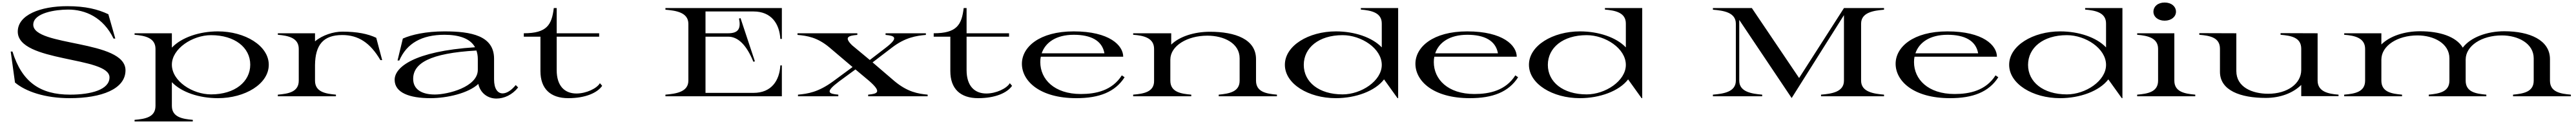

<svg xmlns="http://www.w3.org/2000/svg" viewBox="-20 -764 20442 984"><path d="M533 15C787 15 976 -58 976 -206C976 -450 244 -393 244 -568C244 -662 421 -688 521 -688C657 -688 799 -627 881 -458H895L840 -651C757 -690 661 -715 514 -715C301 -715 121 -646 121 -513C121 -267 849 -318 849 -150C849 -53 704 -13 536 -13C300 -13 154 -112 79 -355H65L99 -109C185 -37 338 15 533 15Z M1048 187V200H1510V187C1428 180 1344 166 1344 76V-112C1420 -32 1561 15 1709 15C1925 15 2113 -98 2113 -250C2113 -401 1925 -515 1709 -515C1563 -515 1420 -467 1344 -386V-500H1048V-488C1132 -481 1214 -463 1214 -376V76C1214 166 1133 180 1048 187ZM1655 -15C1508 -15 1344 -120 1344 -251C1344 -378 1508 -485 1655 -485C1844 -485 1966 -386 1966 -251C1966 -116 1845 -15 1655 -15Z M2480 -124V-248C2482 -407 2545 -486 2696 -486C2824 -486 2918 -425 2999 -287H3013L2966 -464C2901 -495 2814 -513 2697 -513C2627 -513 2540 -486 2480 -436V-500H2185V-488C2269 -481 2351 -463 2351 -376V-124C2351 -34 2269 -20 2185 -13V0H2646V-13C2564 -20 2480 -34 2480 -124Z M3396 15C3528 15 3697 -24 3776 -98C3791 -28 3848 18 3920 18C3981 18 4045 -11 4092 -70L4073 -89C4037 -45 4000 -23 3969 -23C3929 -23 3901 -60 3901 -134V-298C3901 -481 3719 -515 3507 -515C3362 -515 3246 -489 3177 -458L3135 -284H3149C3208 -421 3328 -488 3508 -488C3622 -488 3712 -459 3750 -389C3262 -357 3112 -229 3112 -131C3112 -27 3232 15 3396 15ZM3431 -14C3328 -14 3259 -54 3259 -138C3259 -261 3389 -342 3761 -363C3768 -343 3772 -321 3772 -296V-210C3772 -73 3533 -14 3431 -14Z M4137 -473H4269V-200C4269 -59 4349 15 4490 15C4627 15 4721 -28 4759 -83L4741 -104C4717 -62 4632 -22 4555 -22C4462 -22 4398 -81 4398 -208V-473H4735V-500H4398V-700H4375C4359 -567 4321 -500 4137 -500Z M5960 -673C6103 -673 6166 -574 6173 -455H6185V-700H5261V-687C5344 -680 5442 -666 5443 -576V-124C5443 -34 5345 -20 5261 -13V0H6185V-245H6173C6166 -125 6103 -27 5960 -27H5579V-473H5759C5835 -473 5903 -411 5959 -274L5971 -277L5857 -620L5845 -617C5861 -538 5841 -500 5759 -500H5579V-673Z M6313 -13V0H6633V-13C6556 -20 6525 -32 6638 -117L6769 -213L6879 -121C6979 -33 6946 -20 6870 -13V0H7342V-13C7266 -20 7182 -34 7079 -120L6905 -269L7057 -385C7164 -468 7253 -480 7328 -487V-500H7008V-487C7083 -480 7114 -465 7008 -384L6883 -288L6742 -405C6677 -469 6712 -481 6784 -487V-500H6309V-487C6385 -480 6465 -469 6562 -388L6746 -232L6591 -118C6473 -32 6391 -20 6313 -13Z M7390 -473H7522V-200C7522 -59 7602 15 7743 15C7880 15 7974 -28 8012 -83L7994 -104C7970 -62 7885 -22 7808 -22C7715 -22 7651 -81 7651 -208V-473H7988V-500H7651V-700H7628C7612 -567 7574 -500 7390 -500Z M8522 15C8704 15 8830 -34 8905 -151L8883 -166C8806 -45 8677 -18 8558 -18C8346 -18 8236 -136 8236 -271C8236 -286 8237 -300 8240 -314H8894C8894 -403 8786 -515 8501 -515C8228 -515 8090 -390 8090 -258C8090 -122 8230 15 8522 15ZM8247 -341C8276 -426 8360 -488 8502 -488C8636 -488 8727 -443 8745 -341Z M9948 -124V-295C9948 -453 9783 -512 9582 -512C9459 -512 9341 -475 9275 -410V-500H8973V-488C9057 -482 9139 -463 9139 -376V-124C9141 -35 9059 -20 8973 -13V0H9434V-13C9352 -20 9268 -33 9268 -124V-292C9269 -400 9401 -481 9562 -481C9692 -481 9818 -422 9818 -301V-124C9818 -35 9736 -21 9652 -13V0H10114V-13C10030 -20 9948 -34 9948 -124Z M10581 15C10739 15 10893 -41 10964 -134L11071 15H11076V-700H10780V-688C10865 -681 10947 -663 10946 -576V-388C10870 -468 10729 -515 10582 -515C10366 -515 10177 -402 10177 -250C10177 -98 10365 15 10581 15ZM10635 -15C10446 -15 10327 -114 10327 -249C10327 -384 10445 -485 10635 -485C10783 -485 10946 -380 10946 -249C10946 -122 10783 -15 10635 -15Z M11645 15C11827 15 11953 -34 12028 -151L12006 -166C11929 -45 11800 -18 11681 -18C11469 -18 11359 -136 11359 -271C11359 -286 11360 -300 11363 -314H12017C12017 -403 11909 -515 11624 -515C11351 -515 11213 -390 11213 -258C11213 -122 11353 15 11645 15ZM11370 -341C11399 -426 11483 -488 11625 -488C11759 -488 11850 -443 11868 -341Z M12518 15C12676 15 12830 -41 12901 -134L13008 15H13013V-700H12717V-688C12802 -681 12884 -663 12883 -576V-388C12807 -468 12666 -515 12519 -515C12303 -515 12114 -402 12114 -250C12114 -98 12302 15 12518 15ZM12572 -15C12383 -15 12264 -114 12264 -249C12264 -384 12382 -485 12572 -485C12720 -485 12883 -380 12883 -249C12883 -122 12720 -15 12572 -15Z M14932 -687V-700H14614L14258 -145L13883 -700H13574V-687C13658 -680 13756 -666 13756 -576V-124C13756 -34 13658 -20 13574 -13V0H13965V-13C13883 -20 13783 -34 13783 -124V-606L14199 14L14614 -644V-124C14614 -34 14517 -20 14432 -13V0H14932V-13C14850 -20 14750 -34 14750 -124V-576C14750 -666 14850 -680 14932 -687Z M15456 15C15638 15 15764 -34 15839 -151L15817 -166C15740 -45 15611 -18 15492 -18C15280 -18 15170 -136 15170 -271C15170 -286 15171 -300 15174 -314H15828C15828 -403 15720 -515 15435 -515C15162 -515 15024 -390 15024 -258C15024 -122 15164 15 15456 15ZM15181 -341C15210 -426 15294 -488 15436 -488C15570 -488 15661 -443 15679 -341Z M16329 15C16487 15 16641 -41 16712 -134L16819 15H16824V-700H16528V-688C16613 -681 16695 -663 16694 -576V-388C16618 -468 16477 -515 16330 -515C16114 -515 15925 -402 15925 -250C15925 -98 16113 15 16329 15ZM16383 -15C16194 -15 16075 -114 16075 -249C16075 -384 16193 -485 16383 -485C16531 -485 16694 -380 16694 -249C16694 -122 16531 -15 16383 -15Z M16941 -13V0H17402V-13C17320 -20 17236 -34 17236 -124V-500H16941V-488C17025 -481 17107 -463 17107 -376V-124C17107 -34 17025 -20 16941 -13ZM17159 -600C17213 -600 17249 -632 17249 -671C17249 -712 17213 -744 17159 -744C17105 -744 17070 -712 17070 -671C17070 -632 17105 -600 17159 -600Z M17961 13C18076 13 18177 -25 18243 -90V-1H18539V-13C18455 -19 18373 -38 18373 -125V-500L18079 -501V-488C18161 -481 18243 -468 18243 -377V-209C18243 -100 18133 -20 17981 -20C17853 -20 17728 -73 17728 -200V-500L17434 -501V-488C17518 -481 17598 -467 17598 -377V-194C17598 -46 17761 13 17961 13Z M18584 -13V0H19043V-13C18961 -20 18879 -33 18879 -124V-292C18880 -401 19006 -483 19166 -483C19294 -483 19419 -420 19419 -301V-124C19419 -35 19339 -21 19255 -13V0H19712V-13C19628 -20 19548 -34 19548 -124V-292C19549 -401 19675 -483 19835 -483C19963 -483 20088 -420 20088 -301V-124C20088 -35 20008 -21 19924 -13V0H20383V-13C20299 -20 20217 -34 20217 -124V-295C20217 -446 20055 -516 19855 -516C19718 -516 19587 -468 19525 -386C19472 -475 19340 -516 19186 -516C19063 -516 18946 -478 18879 -411V-500H18584V-488C18668 -482 18750 -463 18750 -376V-124C18750 -35 18670 -20 18584 -13Z"/></svg>

Font: Sprat Extended Medium
Style: Regular
Weight: 500
Width: 9
Designer: Ethan Nakache
Foundry: Collletttivo
Version: Version 2.000;Glyphs 3.2 (3217)